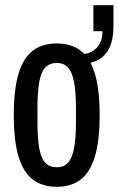

<svg xmlns="http://www.w3.org/2000/svg" viewBox="-20 -706 456 738"><path d="M198 12Q143 12 106.5 -15.5Q70 -43 51.5 -103.5Q33 -164 33 -263Q33 -363 51.5 -423.5Q70 -484 106.5 -511.5Q143 -539 198 -539Q253 -539 289.5 -511.5Q326 -484 344.5 -423.5Q363 -363 363 -263Q363 -164 344.5 -103.5Q326 -43 289.5 -15.5Q253 12 198 12ZM198 -63Q225 -63 241 -80Q257 -97 264.5 -135.5Q272 -174 272 -238V-288Q272 -353 264.5 -391.5Q257 -430 241 -447Q225 -464 198 -464Q171 -464 154.5 -447Q138 -430 131 -391.5Q124 -353 124 -288V-238Q124 -174 131 -135.5Q138 -97 154.5 -80Q171 -63 198 -63ZM292 -460V-498Q328 -498 351 -521.5Q374 -545 374 -586H339V-686H416V-602Q416 -556 401.5 -524.5Q387 -493 359.5 -477Q332 -461 292 -460Z"/></svg>

Font: Archivo ExtraCondensed Medium
Style: Regular
Weight: 500
Width: 2
Designer: Hector Gatti
Foundry: Omnibus-Type
Version: Version 2.001